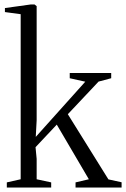

<svg xmlns="http://www.w3.org/2000/svg" viewBox="-20 -839 564 859"><path d="M10.5 0V-23L72.5 -37V-775.5L2 -785V-803L117.5 -819H134.5L144 -811.5V-301L140 -226.5L361.5 -473.5L292 -489V-512.5H477.5V-489L421 -474L283.5 -328L465 -36.5L524 -23.5V0H318V-23L377.5 -37L234 -281.5L139 -180.5L144 -128V-37L209 -23V0Z"/></svg>

Font: Merriweather 120pt Light
Style: Regular
Weight: 300
Version: Version 2.100